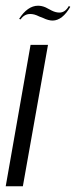

<svg xmlns="http://www.w3.org/2000/svg" viewBox="-29 -652 266 672"><path d="M43 -584C52 -597 63 -603 77 -603C86 -603 95 -601 109 -594L122 -589C134 -583 146 -580 155 -580C178 -580 199 -597 217 -628L212 -631C203 -615 192 -608 179 -608C171 -608 162 -610 152 -615L131 -626C122 -630 113 -632 104 -632C80 -632 57 -616 38 -586ZM78 -495 -9 0H51L139 -495Z"/></svg>

Font: Moniqa Ita Display
Style: Italic
Weight: 400
Italic angle: -10°
Designer: Rajesh Rajput
Foundry: Rajesh Rajput
Version: Version 1.000